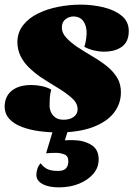

<svg xmlns="http://www.w3.org/2000/svg" viewBox="-44 -550 576 829"><path d="M211 22Q168 22 126.5 16.5Q85 11 50.5 -2Q16 -15 -4 -37Q-24 -59 -24 -92Q-23 -121 -9.5 -141Q4 -161 29.5 -172Q55 -183 91 -183Q113 -183 137 -178Q161 -173 177 -163Q172 -143 171 -127Q170 -111 170 -90Q172 -65 187.5 -49Q203 -33 230 -33Q258 -33 274.5 -45.5Q291 -58 291 -77Q292 -103 267.5 -125.5Q243 -148 206.5 -170Q170 -192 133 -216Q104 -236 80.5 -259Q57 -282 44 -309.5Q31 -337 31 -370Q32 -411 56 -441.5Q80 -472 119.5 -491.5Q159 -511 207.5 -520.5Q256 -530 305 -530Q355 -530 403 -518.5Q451 -507 482 -481.5Q513 -456 512 -413Q511 -369 482 -348Q453 -327 404 -327Q383 -327 360.5 -332.5Q338 -338 320 -348Q324 -359 326.5 -373.5Q329 -388 330 -403Q331 -436 317 -457Q303 -478 274 -479Q255 -479 239.5 -467.5Q224 -456 223 -433Q222 -410 241 -388.5Q260 -367 291 -346.5Q322 -326 356 -306Q392 -285 419.5 -262.5Q447 -240 463 -212.5Q479 -185 478 -148Q477 -100 447 -62Q417 -24 358 -1.5Q299 21 211 22ZM211 259Q166 259 139.5 244.5Q113 230 113 205Q113 191 118 177Q123 163 132 155Q142 170 158.5 179Q175 188 206 188Q222 188 231.5 183.5Q241 179 246 169.5Q251 160 251 146Q251 123 233.5 116.5Q216 110 199 110Q186 110 176 110.5Q166 111 155 112L192 -11H257L236 56Q245 55 253.5 55Q262 55 269 55Q315 55 348.5 74.5Q382 94 382 138Q382 174 358.5 201Q335 228 296.5 243.5Q258 259 211 259Z"/></svg>

Font: Sansita Swashed Light Black
Style: Regular
Weight: 900
Version: Version 1.003